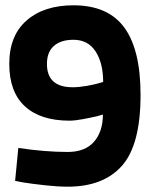

<svg xmlns="http://www.w3.org/2000/svg" viewBox="-20 -692 570 724"><path d="M37 -10 49 -134Q151 -119 235 -119Q301 -119 334.5 -157.5Q368 -196 368 -260L347 -254Q326 -249 294.5 -243Q263 -237 242 -237Q133 -237 74 -291Q15 -345 15 -451Q15 -558 80.5 -615Q146 -672 257 -672Q387 -672 448.5 -588.5Q510 -505 510 -334Q510 -146 440 -67Q370 12 235 12Q198 12 148.5 6.5Q99 1 68 -4ZM254 -363Q278 -363 306.5 -368Q335 -373 352 -378L369 -383Q369 -454 340.5 -498Q312 -542 257 -542Q210 -542 183.5 -519Q157 -496 157 -451Q157 -363 254 -363Z"/></svg>

Font: TitilliumText22L Xb
Style: Bold
Weight: 400
Designer: Campivisivi
Foundry: Campivisivi
Version: 1.000